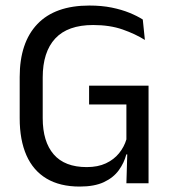

<svg xmlns="http://www.w3.org/2000/svg" viewBox="-20 -671 630 703"><path d="M271.8 12.1Q199.5 12.1 150.5 -17.1Q101.5 -46.4 76.8 -102.3Q52.1 -158.3 52.1 -237.8V-388.9Q52.1 -515 116.8 -582.9Q181.6 -650.7 307.1 -650.7Q352.1 -650.7 388.8 -643.3Q425.5 -635.8 454.1 -624.1Q482.7 -612.4 502.8 -599.5L510.5 -524.7Q476.2 -546.4 429.3 -562.9Q382.4 -579.4 321.1 -579.4Q228 -579.4 182.2 -530Q136.4 -480.6 136.4 -387.3V-238.3Q136.4 -152.4 176.6 -105.8Q216.8 -59.2 297.7 -59.2Q338.4 -59.2 367.8 -73Q397.2 -86.8 415.9 -109.9Q434.6 -133 442.8 -160.6V-318.1L456.3 -288.5H306.2V-357.3H523.9V-105.1L442.5 -105.7Q434.5 -74.6 414.9 -47.6Q395.3 -20.6 360.5 -4.2Q325.7 12.1 271.8 12.1ZM446.7 -132.1H523.9V0H442.8Z"/></svg>

Font: Anek Bangla Medium
Style: Regular
Weight: 500
Designer: Sulekha Rajkumar (Bangla), Yesha Goshar (Latin)
Foundry: Ek Type
Version: Version 1.003